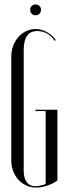

<svg xmlns="http://www.w3.org/2000/svg" viewBox="-20 -838 295 866"><path d="M31 -583Q31 -609 39.5 -631.5Q48 -654 62.5 -670.5Q77 -687 97 -697Q117 -707 140 -707Q166 -707 191 -693.5Q216 -680 232 -657L227 -654Q196 -698 148 -698Q87 -698 87 -613V-67Q87 -35 100.5 -16.5Q114 2 140 2Q150 2 162.5 -1Q175 -4 186 -8V-337H140V-343H239V-24Q220 -10 193.5 -1Q167 8 144 8Q119 8 98.5 -1.5Q78 -11 63 -27.5Q48 -44 39.5 -66Q31 -88 31 -113ZM116 -794Q116 -804 123 -811Q130 -818 140 -818Q151 -818 158 -811Q165 -804 165 -794Q165 -783 158 -776Q151 -769 140 -769Q130 -769 123 -776Q116 -783 116 -794Z"/></svg>

Font: Moniqa Cond Display
Style: Regular
Weight: 400
Width: 3
Designer: Rajesh Rajput
Foundry: Rajesh Rajput
Version: Version 1.000